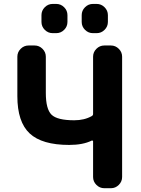

<svg xmlns="http://www.w3.org/2000/svg" viewBox="-20 -989 723 988"><path d="M459 -261.7Q459 -263.7 457 -265.1Q455.1 -266.6 452.1 -265.6Q407.2 -243.2 335.9 -243.2Q196.3 -243.2 132.8 -302.2Q69.3 -361.3 69.3 -494.1V-697.3Q69.3 -720.7 86.4 -737.8Q103.5 -754.9 127 -754.9H158.2Q181.6 -754.9 198.7 -737.8Q215.8 -720.7 215.8 -697.3V-510.7Q215.8 -427.7 245.1 -398.9Q274.4 -370.1 362.3 -370.1Q414.1 -370.1 452.1 -391.6Q459 -395.5 459 -402.3V-697.3Q459 -720.7 476.1 -737.8Q493.2 -754.9 516.6 -754.9H550.8Q574.2 -754.9 591.3 -737.8Q608.4 -720.7 608.4 -697.3V-78.1Q608.4 -54.7 591.3 -37.6Q574.2 -20.5 550.8 -20.5H516.6Q493.2 -20.5 476.1 -37.6Q459 -54.7 459 -78.1ZM251 -818.4Q227.5 -818.4 210.4 -835.4Q193.4 -852.5 193.4 -876V-911.1Q193.4 -934.6 210.4 -951.7Q227.5 -968.8 251 -968.8H269.5Q293 -968.8 310.1 -951.7Q327.1 -934.6 327.1 -911.1V-876Q327.1 -852.5 310.1 -835.4Q293 -818.4 269.5 -818.4ZM458 -818.4Q434.6 -818.4 417.5 -835.4Q400.4 -852.5 400.4 -876V-911.1Q400.4 -934.6 417.5 -951.7Q434.6 -968.8 458 -968.8H477.5Q501 -968.8 518.1 -951.7Q535.2 -934.6 535.2 -911.1V-876Q535.2 -852.5 518.1 -835.4Q501 -818.4 477.5 -818.4Z"/></svg>

Font: Gen Jyuu Gothic P Bold
Style: Bold
Weight: 700
Designer: [Source Han Sans]
Ryoko NISHIZUKA  (kana & ideographs); Paul D. Hunt (Latin, Greek & Cyrillic); Wenlong ZHANG  (bopomofo
Version: Version 1.002.20150607